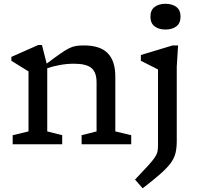

<svg xmlns="http://www.w3.org/2000/svg" viewBox="-20 -762 1044 1014"><path d="M411 -48 490 -68V-327.5Q490 -380 462.8 -402.8Q435.5 -425.5 370.5 -425.5Q334.5 -425.5 296.8 -418.8Q259 -412 229.5 -401.5V-68L308.5 -48V0H47V-48L130.5 -68V-385L40 -441V-461.5L182.5 -524.5H201.5L226.5 -426Q271 -459.5 299 -479Q327 -498.5 346.2 -507.8Q365.5 -517 383 -519.5Q400.5 -522 423.5 -522Q509.5 -522 549.2 -480.8Q589 -439.5 589 -358.5V-68L673 -48V0H411ZM854 -606Q818.5 -606 796.5 -622.8Q774.5 -639.5 774.5 -674Q774.5 -708.5 796.5 -725.2Q818.5 -742 854 -742Q889.5 -742 911.5 -725.2Q933.5 -708.5 933.5 -674Q933.5 -639.5 911.5 -622.8Q889.5 -606 854 -606ZM814.5 -395Q809 -398 793.2 -406Q777.5 -414 758.5 -423.5Q739.5 -433 724 -441V-471.5L891.5 -522H920.5L913.5 -410V-18Q913.5 18.5 907.2 45.2Q901 72 882.8 97.5Q864.5 123 828.8 154.8Q793 186.5 733.5 232.5L693 186.5Q737 140.5 761.8 113.2Q786.5 86 797.8 69Q809 52 811.8 37.8Q814.5 23.5 814.5 3.5Z"/></svg>

Font: Newsreader 6pt
Style: Regular
Weight: 400
Designer: Hugues Gentile
Foundry: Production Type
Version: Version 1.003; ttfautohint (v1.8.3)